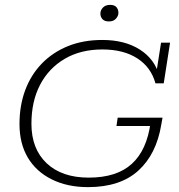

<svg xmlns="http://www.w3.org/2000/svg" viewBox="-20 -758 734 788"><path d="M341 10Q256 10 192 -22Q128 -54 94 -111.5Q60 -169 60 -249Q60 -325 83.5 -388Q107 -451 151.5 -497Q196 -543 258.5 -568.5Q321 -594 400 -594Q492 -594 554 -554.5Q616 -515 634 -445L620 -449L641 -583H678L652 -416H618Q600 -482 543.5 -518.5Q487 -555 400 -555Q311 -555 245.5 -516.5Q180 -478 144.5 -410Q109 -342 109 -250Q109 -147 171.5 -88Q234 -29 344 -29Q459 -29 521 -85.5Q583 -142 598 -255L613 -241H458L463 -275H647L642 -247Q622 -125 547.5 -57.5Q473 10 341 10ZM427 -670Q409 -670 400.5 -679.5Q392 -689 392 -702Q392 -716 402.5 -727Q413 -738 432 -738Q450 -738 458 -728.5Q466 -719 466 -705Q466 -693 456 -681.5Q446 -670 427 -670Z"/></svg>

Font: Rokkitt SemiBold ExtraLight
Style: Italic
Weight: 250
Italic angle: -9°
Version: Version 3.103